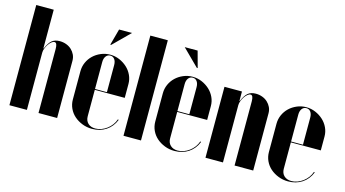

<svg xmlns="http://www.w3.org/2000/svg" viewBox="-79 -991 2323 1294"><g transform="rotate(15 1082.0 -344.5)"><path d="M162 -429Q180 -471 200.5 -488Q221 -505 255 -505Q279 -505 300.5 -497Q322 -489 337.5 -474.5Q353 -460 362 -441Q371 -422 371 -399V0H241V-447Q241 -490 222 -490Q212 -490 201 -481Q190 -472 181 -458.5Q172 -445 166 -429.5Q160 -414 160 -400V0H38V-699H160V-429Z M441 -345Q441 -378 454 -407Q467 -436 489.5 -457.5Q512 -479 542.5 -492Q573 -505 607 -505Q641 -505 671.5 -492Q702 -479 725.5 -457.5Q749 -436 762.5 -407Q776 -378 776 -346V-249H567V-65Q567 -34 586 -16Q605 2 637 2Q658 2 678.5 -5.5Q699 -13 717 -26.5Q735 -40 748.5 -58Q762 -76 769 -97L775 -95Q755 -45 713.5 -17.5Q672 10 616 10Q580 10 548 -2.5Q516 -15 492 -36Q468 -57 454.5 -86Q441 -115 441 -148ZM650 -255V-443Q650 -469 639 -484Q628 -499 609 -499Q590 -499 578.5 -483.5Q567 -468 567 -443V-255ZM589 -570 620 -684H710L595 -570Z M834 -699H956V0H834Z M1016 -345Q1016 -378 1029 -407Q1042 -436 1064.5 -457.5Q1087 -479 1117.5 -492Q1148 -505 1182 -505Q1216 -505 1246.5 -492Q1277 -479 1300.5 -457.5Q1324 -436 1337.5 -407Q1351 -378 1351 -346V-249H1142V-65Q1142 -34 1161 -16Q1180 2 1212 2Q1233 2 1253.5 -5.5Q1274 -13 1292 -26.5Q1310 -40 1323.5 -58Q1337 -76 1344 -97L1350 -95Q1330 -45 1288.5 -17.5Q1247 10 1191 10Q1155 10 1123 -2.5Q1091 -15 1067 -36Q1043 -57 1029.5 -86Q1016 -115 1016 -148ZM1225 -255V-443Q1225 -469 1214 -484Q1203 -499 1184 -499Q1165 -499 1153.5 -483.5Q1142 -468 1142 -443V-255ZM1193 -570 1078 -684H1168L1199 -570Z M1530 -429Q1548 -471 1568.5 -488Q1589 -505 1623 -505Q1647 -505 1668.5 -497Q1690 -489 1705.5 -474.5Q1721 -460 1730 -441Q1739 -422 1739 -399V0H1609V-447Q1609 -490 1590 -490Q1580 -490 1569 -481Q1558 -472 1549 -458.5Q1540 -445 1534 -429.5Q1528 -414 1528 -400V0H1406V-495H1528V-429Z M1809 -345Q1809 -378 1822 -407Q1835 -436 1857.5 -457.5Q1880 -479 1910.5 -492Q1941 -505 1975 -505Q2009 -505 2039.5 -492Q2070 -479 2093.5 -457.5Q2117 -436 2130.5 -407Q2144 -378 2144 -346V-249H1935V-65Q1935 -34 1954 -16Q1973 2 2005 2Q2026 2 2046.5 -5.5Q2067 -13 2085 -26.5Q2103 -40 2116.5 -58Q2130 -76 2137 -97L2143 -95Q2123 -45 2081.5 -17.5Q2040 10 1984 10Q1948 10 1916 -2.5Q1884 -15 1860 -36Q1836 -57 1822.5 -86Q1809 -115 1809 -148ZM2018 -255V-443Q2018 -469 2007 -484Q1996 -499 1977 -499Q1958 -499 1946.5 -483.5Q1935 -468 1935 -443V-255Z"/></g></svg>

Font: Moniqa Black Display
Style: Regular
Weight: 900
Designer: Rajesh Rajput
Foundry: Rajesh Rajput
Version: Version 1.000